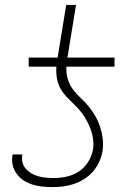

<svg xmlns="http://www.w3.org/2000/svg" viewBox="-20 -755 540 783"><path d="M196 8Q175 8 154 6Q133 4 113.5 -2Q94 -8 77.5 -18.5Q61 -29 49 -45Q37 -61 32 -81Q27 -101 31 -122V-125H71V-123Q68 -107 72 -92Q76 -77 86 -66Q96 -55 109 -47.5Q122 -40 137 -36Q152 -32 168 -30.5Q184 -29 200 -29Q225 -29 251 -34.5Q277 -40 300.5 -55Q324 -70 339 -94Q354 -118 359 -144Q363 -170 358.5 -194.5Q354 -219 344.5 -241Q335 -263 322 -282.5Q309 -302 292.5 -319Q276 -336 259 -352.5Q242 -369 229.5 -389Q217 -409 212.5 -433.5Q208 -458 210 -483H97V-520H215L250 -735H290L255 -520H447V-483H251Q249 -458 256 -434Q263 -410 277 -391Q291 -372 309 -355.5Q327 -339 342 -320.5Q357 -302 369 -281Q381 -260 388.5 -237Q396 -214 399 -189Q402 -164 398 -138Q394 -116 384.5 -95Q375 -74 360 -56.5Q345 -39 325 -26Q305 -13 283.5 -5.5Q262 2 239.5 5Q217 8 196 8Z"/></svg>

Font: Iosevka Extralight
Style: Italic
Weight: 200
Italic angle: -9°
Monospace: yes
Designer: Belleve Invis
Foundry: Belleve Invis
Version: Version 32.5.0; ttfautohint (v1.8.4)